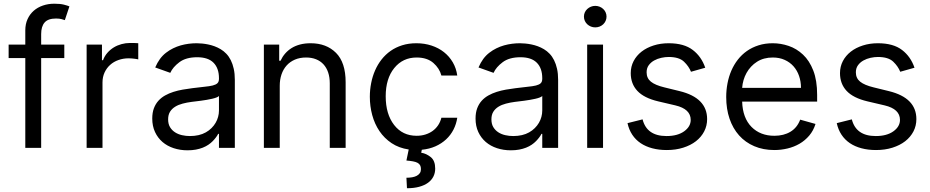

<svg xmlns="http://www.w3.org/2000/svg" viewBox="-20 -781 4909 1014"><path d="M113.6 -545.5V-620.7Q113.6 -653.8 125.5 -679.9Q137.4 -706 158 -724.1Q178.6 -742.2 206.7 -751.8Q234.7 -761.4 267 -761.4Q298.3 -761.4 317.6 -756.4Q337 -751.4 346.6 -747.2L322.4 -674.7Q316.1 -676.8 304.9 -680Q293.7 -683.2 275.6 -683.2Q234 -683.2 215.7 -662.3Q197.4 -641.3 197.4 -600.9V-545.5H319.6V-474.4H197.4V0H113.6V-474.4H25.6V-545.5Z M437.5 0V-545.5H518.5V-463.1H524.1Q532.3 -485.1 547.1 -502Q561.8 -518.8 580.6 -530.4Q599.4 -541.9 621.4 -547.9Q643.5 -554 666.2 -554Q671.2 -554 677.4 -554Q683.6 -554 689.6 -553.8Q695.7 -553.6 701.2 -553.3Q706.7 -552.9 710.2 -552.6V-467.3Q708.1 -468 702.9 -468.9Q697.8 -469.8 690.9 -470.7Q683.9 -471.6 675.8 -472.3Q667.6 -473 659.1 -473Q631 -473 605.8 -464.1Q580.6 -455.3 562 -438.6Q543.3 -421.9 532.3 -398.3Q521.3 -374.6 521.3 -345.2V0Z M784.1 -154.8Q784.1 -186.1 792.8 -209.2Q801.5 -232.2 816.6 -248.9Q831.7 -265.6 852.1 -277Q872.5 -288.4 896 -295.8Q919.4 -303.3 945 -307.7Q970.5 -312.1 995.7 -315.3Q1033 -320.3 1059.7 -322.8Q1086.3 -325.3 1103.3 -329.5Q1120.4 -333.8 1128.4 -341.6Q1136.4 -349.4 1136.4 -365.1V-367.9Q1136.4 -420.5 1107.8 -449.6Q1079.2 -478.7 1021.3 -478.7Q962 -478.7 927.2 -452.4Q892.8 -426.5 879.3 -396.3L799.7 -424.7Q810.7 -450.3 824.8 -469.5Q838.8 -488.6 856.9 -502.5Q874.6 -516.3 894.4 -525.9Q914.1 -535.5 934.8 -541.4Q955.6 -547.2 976.7 -549.9Q997.9 -552.6 1018.5 -552.6Q1031.6 -552.6 1047.1 -551.1Q1062.5 -549.7 1079 -546.3Q1095.5 -543 1112.6 -536.8Q1129.6 -530.5 1145.6 -521Q1161.6 -511.4 1175.2 -497.2Q1188.9 -483 1198.9 -463.1Q1208.8 -443.2 1214.5 -417.6Q1220.2 -392 1220.2 -359.4V0H1136.4V-73.9H1132.1Q1123.6 -56.5 1103.7 -35.9Q1093.8 -25.6 1080.6 -16.7Q1067.5 -7.8 1051 -1.2Q1034.4 5.3 1014.4 9.1Q994.3 12.8 970.2 12.8Q931.5 12.8 897.4 1.6Q863.3 -9.6 838.2 -31.1Q813.2 -52.6 798.7 -83.8Q784.1 -115.1 784.1 -154.8ZM867.9 -150.6Q867.9 -126.1 878 -109.4Q888.1 -92.7 904.5 -82.2Q920.8 -71.7 941.4 -67.1Q962 -62.5 983 -62.5Q1032.7 -62.5 1067.1 -82Q1084.2 -91.6 1097.1 -104.6Q1110.1 -117.5 1118.8 -132.5Q1127.5 -147.4 1131.9 -163.9Q1136.4 -180.4 1136.4 -197.4V-274.1Q1132.8 -269.9 1123.2 -266.2Q1113.6 -262.4 1100.3 -259.4Q1087 -256.4 1071.7 -253.7Q1056.5 -251.1 1041.5 -249.1Q1026.6 -247.2 1013.5 -245.6Q1000.4 -244 991.5 -242.9Q967 -239.7 944.6 -233.8Q922.2 -228 905.2 -217.5Q888.1 -207 878 -190.9Q867.9 -174.7 867.9 -150.6Z M1373.6 -545.5H1454.5V-460.2H1461.6Q1471.2 -481.2 1485.8 -498Q1500.4 -514.9 1520.1 -527.2Q1539.8 -539.4 1564.8 -546Q1589.8 -552.6 1620.7 -552.6Q1703.8 -552.6 1754.6 -501.8Q1805.4 -451 1805.4 -346.6V0H1721.6V-340.9Q1721.6 -372.9 1713.1 -398.3Q1704.5 -423.7 1688.4 -441.2Q1672.2 -458.8 1649.1 -468Q1626.1 -477.3 1596.6 -477.3Q1563.2 -477.3 1537.3 -466.1Q1511.4 -454.9 1493.6 -435Q1475.9 -415.1 1466.6 -387.8Q1457.4 -360.4 1457.4 -328.1V0H1373.6Z M1933.2 -269.9Q1933.2 -306.8 1940.2 -342.2Q1947.1 -377.5 1960.8 -408.9Q1974.4 -440.3 1995 -466.6Q2015.6 -492.9 2042.8 -512.1Q2070 -531.2 2104 -541.9Q2138.1 -552.6 2179 -552.6Q2221.9 -552.6 2259.1 -540.3Q2296.2 -528.1 2324.6 -505.7Q2353 -483.3 2371.3 -451.9Q2389.6 -420.5 2394.9 -382.1H2311.1Q2301.1 -420.1 2268.8 -448.5Q2235.8 -477.3 2180.4 -477.3Q2107.2 -477.3 2062.1 -421.5Q2017 -365.8 2017 -272.7Q2017 -178.3 2061.4 -121.1Q2105.8 -63.9 2180.4 -63.9Q2204.9 -63.9 2226.2 -70.5Q2247.5 -77.1 2264.6 -89.3Q2281.6 -101.6 2293.5 -119.1Q2305.4 -136.7 2311.1 -159.1H2394.9Q2389.9 -125.7 2375 -96.6Q2360.1 -67.5 2336.1 -45.1Q2312.1 -22.7 2279.8 -8.3Q2247.5 6 2207.7 9.9L2204.5 25.6Q2218.4 27.7 2231.2 33.7Q2244 39.8 2255.3 49Q2278.4 67.8 2278.4 109.4Q2278.4 132.5 2268.8 151.5Q2259.2 170.5 2240.6 184.1Q2221.9 197.8 2194.1 205.4Q2166.2 213.1 2129.3 213.1L2126.4 157.7Q2143.1 157.7 2157.1 155.2Q2171.2 152.7 2181.3 147.2Q2191.4 141.7 2197.3 133.2Q2203.1 124.6 2203.1 112.2Q2203.1 99.8 2198.7 91.8Q2194.2 83.8 2185 78.8Q2175.8 73.9 2161.2 71.2Q2146.7 68.5 2126.4 66.8L2138.5 8.5Q2086.6 0.7 2048.1 -25Q2009.6 -50.8 1984 -88.6Q1958.5 -126.4 1945.8 -173.3Q1933.2 -220.2 1933.2 -269.9Z M2491.5 -154.8Q2491.5 -186.1 2500.2 -209.2Q2508.9 -232.2 2524 -248.9Q2539.1 -265.6 2559.5 -277Q2579.9 -288.4 2603.3 -295.8Q2626.8 -303.3 2652.3 -307.7Q2677.9 -312.1 2703.1 -315.3Q2740.4 -320.3 2767 -322.8Q2793.7 -325.3 2810.7 -329.5Q2827.8 -333.8 2835.8 -341.6Q2843.8 -349.4 2843.8 -365.1V-367.9Q2843.8 -420.5 2815.2 -449.6Q2786.6 -478.7 2728.7 -478.7Q2669.4 -478.7 2634.6 -452.4Q2600.1 -426.5 2586.6 -396.3L2507.1 -424.7Q2518.1 -450.3 2532.1 -469.5Q2546.2 -488.6 2564.3 -502.5Q2582 -516.3 2601.7 -525.9Q2621.4 -535.5 2642.2 -541.4Q2663 -547.2 2684.1 -549.9Q2705.3 -552.6 2725.9 -552.6Q2739 -552.6 2754.4 -551.1Q2769.9 -549.7 2786.4 -546.3Q2802.9 -543 2820 -536.8Q2837 -530.5 2853 -521Q2869 -511.4 2882.6 -497.2Q2896.3 -483 2906.2 -463.1Q2916.2 -443.2 2921.9 -417.6Q2927.6 -392 2927.6 -359.4V0H2843.8V-73.9H2839.5Q2831 -56.5 2811.1 -35.9Q2801.1 -25.6 2788 -16.7Q2774.9 -7.8 2758.3 -1.2Q2741.8 5.3 2721.8 9.1Q2701.7 12.8 2677.6 12.8Q2638.8 12.8 2604.8 1.6Q2570.7 -9.6 2545.6 -31.1Q2520.6 -52.6 2506 -83.8Q2491.5 -115.1 2491.5 -154.8ZM2575.3 -150.6Q2575.3 -126.1 2585.4 -109.4Q2595.5 -92.7 2611.9 -82.2Q2628.2 -71.7 2648.8 -67.1Q2669.4 -62.5 2690.3 -62.5Q2740.1 -62.5 2774.5 -82Q2791.5 -91.6 2804.5 -104.6Q2817.5 -117.5 2826.2 -132.5Q2834.9 -147.4 2839.3 -163.9Q2843.8 -180.4 2843.8 -197.4V-274.1Q2840.2 -269.9 2830.6 -266.2Q2821 -262.4 2807.7 -259.4Q2794.4 -256.4 2779.1 -253.7Q2763.8 -251.1 2748.9 -249.1Q2734 -247.2 2720.9 -245.6Q2707.7 -244 2698.9 -242.9Q2674.4 -239.7 2652 -233.8Q2629.6 -228 2612.6 -217.5Q2595.5 -207 2585.4 -190.9Q2575.3 -174.7 2575.3 -150.6Z M3081 0V-545.5H3164.8V0ZM3063.9 -693.2Q3063.9 -705.6 3068.7 -715.9Q3073.5 -726.2 3081.9 -733.8Q3090.2 -741.5 3101 -745.7Q3111.9 -750 3123.6 -750Q3135.7 -750 3146.5 -745.7Q3157.3 -741.5 3165.5 -733.8Q3173.7 -726.2 3178.4 -715.9Q3183.2 -705.6 3183.2 -693.2Q3183.2 -681.1 3178.4 -670.6Q3173.7 -660.2 3165.5 -652.5Q3157.3 -644.9 3146.5 -640.6Q3135.7 -636.4 3123.6 -636.4Q3111.9 -636.4 3101 -640.6Q3090.2 -644.9 3081.9 -652.5Q3073.5 -660.2 3068.7 -670.6Q3063.9 -681.1 3063.9 -693.2Z M3373.6 -150.6Q3396 -62.5 3500 -62.5Q3558.6 -62.5 3593.4 -87.7Q3627.8 -112.6 3627.8 -147.7Q3627.8 -205.3 3546.9 -224.4L3456 -245.7Q3381 -263.5 3346.1 -301Q3311.1 -338.4 3311.1 -394.9Q3311.1 -429.3 3326.2 -458.3Q3341.3 -487.2 3368.1 -508.2Q3394.9 -529.1 3431.6 -540.8Q3468.4 -552.6 3511.4 -552.6Q3592.7 -552.6 3638.8 -517Q3684.7 -481.9 3704.5 -423.3L3629.3 -402Q3617.9 -430.8 3592.3 -455.3Q3566.4 -480.1 3511.4 -480.1Q3493.3 -480.1 3472.7 -475.7Q3452.1 -471.2 3434.8 -461.6Q3417.6 -452.1 3406.2 -436.6Q3394.9 -421.2 3394.9 -399.1Q3394.9 -367.9 3417.6 -349.6Q3440.3 -331.3 3488.6 -319.6L3569.6 -299.7Q3714.5 -264.2 3714.5 -152Q3714.5 -116.8 3699 -87Q3683.6 -57.2 3655.5 -35.3Q3627.5 -13.5 3588.2 -1.1Q3549 11.4 3501.4 11.4Q3459.5 11.4 3424.7 2.1Q3389.9 -7.1 3363.3 -25Q3336.6 -43 3319.1 -69.6Q3301.5 -96.2 3294 -130.7Z M3815.3 -268.5Q3815.3 -305.4 3822.1 -340.9Q3828.8 -376.4 3842.5 -408Q3856.2 -439.6 3876.8 -466.1Q3897.4 -492.5 3924.7 -511.7Q3952.1 -530.9 3986.2 -541.7Q4020.2 -552.6 4061.1 -552.6Q4103.7 -552.6 4145.2 -538.5Q4186.8 -524.5 4220.9 -492.5Q4255 -460.6 4275.2 -408.4Q4295.5 -356.2 4295.5 -279.8V-244.3H3899.5Q3902.3 -157.7 3949.2 -110.4Q3995.7 -63.9 4069.6 -63.9Q4119 -63.9 4154.5 -85.2Q4190 -106.5 4206 -149.1L4286.9 -126.4Q4275.9 -90.9 4253.7 -64.8Q4231.5 -38.7 4202.4 -21.8Q4173.3 -5 4139 3.2Q4104.8 11.4 4069.6 11.4Q4010.7 11.4 3963.4 -8.9Q3916.2 -29.1 3883.3 -65.9Q3850.5 -102.6 3832.9 -154.1Q3815.3 -205.6 3815.3 -268.5ZM3899.5 -316.8H4210.2Q4210.2 -350.5 4200.1 -379.8Q4190 -409.1 4170.8 -430.8Q4151.6 -452.4 4123.9 -464.8Q4096.2 -477.3 4061.1 -477.3Q4013.1 -477.3 3978 -454.9Q3960.6 -443.9 3946.6 -428.8Q3932.5 -413.7 3922.6 -395.8Q3912.6 -377.8 3906.8 -357.8Q3900.9 -337.7 3899.5 -316.8Z M4478.7 -150.6Q4501.1 -62.5 4605.1 -62.5Q4663.7 -62.5 4698.5 -87.7Q4733 -112.6 4733 -147.7Q4733 -205.3 4652 -224.4L4561.1 -245.7Q4486.2 -263.5 4451.2 -301Q4416.2 -338.4 4416.2 -394.9Q4416.2 -429.3 4431.3 -458.3Q4446.4 -487.2 4473.2 -508.2Q4500 -529.1 4536.8 -540.8Q4573.5 -552.6 4616.5 -552.6Q4697.8 -552.6 4744 -517Q4789.8 -481.9 4809.7 -423.3L4734.4 -402Q4723 -430.8 4697.4 -455.3Q4671.5 -480.1 4616.5 -480.1Q4598.4 -480.1 4577.8 -475.7Q4557.2 -471.2 4540 -461.6Q4522.7 -452.1 4511.4 -436.6Q4500 -421.2 4500 -399.1Q4500 -367.9 4522.7 -349.6Q4545.5 -331.3 4593.8 -319.6L4674.7 -299.7Q4819.6 -264.2 4819.6 -152Q4819.6 -116.8 4804.2 -87Q4788.7 -57.2 4760.7 -35.3Q4732.6 -13.5 4693.4 -1.1Q4654.1 11.4 4606.5 11.4Q4564.6 11.4 4529.8 2.1Q4495 -7.1 4468.4 -25Q4441.8 -43 4424.2 -69.6Q4406.6 -96.2 4399.1 -130.7Z"/></svg>

Font: Inter P
Style: Regular
Weight: 400
Designer: Rasmus Andersson
Foundry: rsms
Version: Version 3.018;git-588b23468